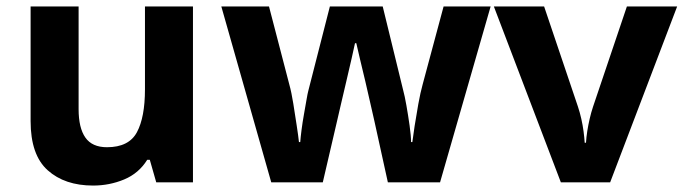

<svg xmlns="http://www.w3.org/2000/svg" viewBox="-20 -566 2122 596"><path d="M579 -546V0H465L445 -70H437Q411 -28 365.5 -9Q320 10 269 10Q181 10 128 -37.5Q75 -85 75 -190V-546H224V-227Q224 -169 245 -139Q266 -109 312 -109Q380 -109 405 -155.5Q430 -202 430 -289V-546Z M1142 -191Q1138 -208 1130.5 -241.5Q1123 -275 1114 -313.5Q1105 -352 1097 -384.5Q1089 -417 1086 -432H1082Q1079 -417 1071.5 -384.5Q1064 -352 1055 -313.5Q1046 -275 1038 -241Q1030 -207 1026 -189L982 0H822L667 -546H815L878 -304Q885 -279 890.5 -244Q896 -209 901 -176.5Q906 -144 908 -125H912Q913 -139 916 -162.5Q919 -186 923.5 -211Q928 -236 931.5 -256.5Q935 -277 937 -284L1004 -546H1168L1232 -284Q1236 -270 1241.5 -239Q1247 -208 1251.5 -176Q1256 -144 1256 -125H1260Q1262 -142 1267 -174.5Q1272 -207 1278.5 -243Q1285 -279 1292 -304L1357 -546H1503L1346 0H1184Z M1721 0 1513 -546H1669L1774 -235Q1780 -217 1784.5 -197Q1789 -177 1791.5 -158Q1794 -139 1795 -123H1799Q1800 -140 1803 -159Q1806 -178 1810.5 -197.5Q1815 -217 1821 -235L1926 -546H2082L1874 0Z"/></svg>

Font: Noto Sans Sora Sompeng
Style: Bold
Weight: 700
Designer: Monotype Design Team. David Williams.
Foundry: Monotype Imaging Inc.
Version: Version 2.101